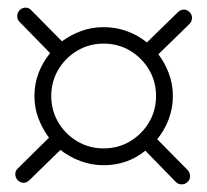

<svg xmlns="http://www.w3.org/2000/svg" viewBox="-20 -610 540 502"><path d="M391 -246 471 -165Q477 -158 477 -149Q477 -140 470 -134Q464 -128 455 -128Q446 -128 440 -134L360 -216Q313 -178 251 -178Q219 -178 190 -189Q161 -200 138 -218L57 -139Q42 -125 26 -139Q20 -146 20 -155Q20 -164 27 -170L108 -250Q91 -273 80.5 -300.5Q70 -328 70 -359Q70 -391 81 -419.5Q92 -448 111 -471L31 -553Q25 -559 25 -568Q25 -577 32 -584Q38 -590 47 -590Q56 -590 62 -583L142 -502Q165 -519 192.5 -529Q220 -539 251 -539Q283 -539 312 -528.5Q341 -518 364 -499L445 -578Q452 -585 460.5 -585Q469 -585 476 -578Q482 -572 482 -563Q482 -554 475 -547L394 -468Q411 -446 421.5 -418Q432 -390 432 -359Q432 -327 421 -298Q410 -269 391 -246ZM114 -359Q114 -321 132.5 -290Q151 -259 182 -240.5Q213 -222 251 -222Q289 -222 320 -240.5Q351 -259 369.5 -290Q388 -321 388 -359Q388 -397 369.5 -428Q351 -459 320 -477.5Q289 -496 251 -496Q213 -496 182 -477.5Q151 -459 132.5 -428Q114 -397 114 -359Z"/></svg>

Font: Yomogi
Style: Regular
Weight: 400
Designer: satsuyako
Foundry: satsuyako
Version: Version 3.100